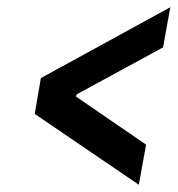

<svg xmlns="http://www.w3.org/2000/svg" viewBox="-20 -518 491 531"><path d="M364 -7 76 -203 93 -302 451 -498 431 -387 192 -257 190 -251 384 -118Z"/></svg>

Font: Cuprum SemiBold
Style: Italic
Weight: 600
Italic angle: -10°
Version: Version 3.000